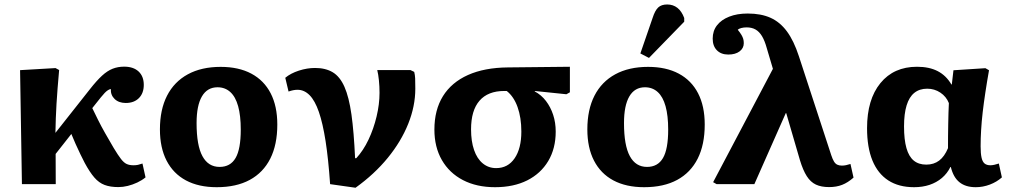

<svg xmlns="http://www.w3.org/2000/svg" viewBox="-20 -844 4641 880"><path d="M522.5 13.5Q485.5 13.5 459.5 3.7Q433.5 -6 412.5 -30.3Q391.5 -54.5 368.5 -97Q360 -113 348.8 -136.3Q337.5 -159.5 326.3 -184.7Q315 -210 307 -230L235 -138.5L235.5 0H80.5L72 -522.5L234.5 -532L251 -523Q247 -478 244 -440Q241 -402 239 -368.2Q237 -334.5 235.8 -301.8Q234.5 -269 234 -235L392 -435Q423 -474.5 447.5 -497Q472 -519.5 496.3 -529Q520.5 -538.5 549 -538.5Q591.5 -538.5 615.3 -516.3Q639 -494 639 -455Q639 -417 616.8 -394.5Q594.5 -372 556.5 -372Q524.5 -372 505.5 -390.2Q486.5 -408.5 488 -436Q481.5 -435 474.5 -430.5Q467.5 -426 459.8 -418Q452 -410 442 -397.5L403 -348.5Q414.5 -324.5 429 -295.3Q443.5 -266 461.8 -233.8Q480 -201.5 501 -166Q521.5 -132 534.8 -115Q548 -98 560.8 -92.3Q573.5 -86.5 592 -86.5Q603.5 -86.5 612.5 -88.5Q621.5 -90.5 633 -94.5L647 -31Q630.5 -17.5 609.3 -7.5Q588 2.5 565.8 8Q543.5 13.5 522.5 13.5Z M973 14Q890.5 14 832.2 -17.2Q774 -48.5 743.5 -107.8Q713 -167 713 -251Q713 -341.5 745.7 -405.5Q778.5 -469.5 841 -503.5Q903.5 -537.5 991.5 -537.5Q1074 -537.5 1132 -506.5Q1190 -475.5 1220.5 -416.5Q1251 -357.5 1251 -273Q1251 -181 1218.8 -117Q1186.5 -53 1124.8 -19.5Q1063 14 973 14ZM986.5 -79Q1036 -79 1059.7 -119.8Q1083.5 -160.5 1083.5 -250Q1083.5 -314 1071.5 -357.2Q1059.5 -400.5 1035.5 -422.2Q1011.5 -444 977 -444Q930 -444 905.5 -402.2Q881 -360.5 881 -280Q881 -177.5 907.8 -128.3Q934.5 -79 986.5 -79Z M1609.5 16.5 1493 0Q1485 -115 1472.3 -197Q1459.5 -279 1441.5 -331Q1423.5 -383 1399 -407.7Q1374.5 -432.5 1343.5 -432.5Q1325 -432.5 1302.5 -424.5L1287.5 -487.5Q1312 -508 1349.8 -520.3Q1387.5 -532.5 1424 -532.5Q1472 -532.5 1505 -512.8Q1538 -493 1558.8 -446Q1579.5 -399 1590.8 -319.3Q1602 -239.5 1607.5 -119H1613Q1645 -153.5 1668.8 -203.5Q1692.5 -253.5 1706 -310Q1719.5 -366.5 1719.5 -418.5Q1719.5 -448 1716.7 -475.5Q1714 -503 1709 -523H1861L1878.5 -514.5Q1882 -501 1882.8 -485Q1883.5 -469 1883.5 -437.5Q1883.5 -357.5 1851 -276.5Q1818.5 -195.5 1757.3 -120.5Q1696 -45.5 1609.5 16.5Z M2249 14Q2164.5 14 2102 -18.5Q2039.5 -51 2005.2 -110.5Q1971 -170 1971 -250Q1971 -340 2010.2 -403.3Q2049.5 -466.5 2125 -500.3Q2200.5 -534 2307.5 -535L2592 -538V-421L2576 -412L2431 -427V-425Q2461 -409 2482.3 -381.2Q2503.5 -353.5 2515.3 -317.7Q2527 -282 2527 -241Q2527 -163.5 2492.8 -106Q2458.5 -48.5 2396.3 -17.2Q2334 14 2249 14ZM2254 -73.5Q2308 -73.5 2338.7 -118.5Q2369.5 -163.5 2369.5 -241Q2369.5 -305 2352.2 -353.2Q2335 -401.5 2302.5 -427H2291Q2216.5 -427 2177.8 -382.5Q2139 -338 2139 -251Q2139 -196.5 2152.8 -156.5Q2166.5 -116.5 2192.8 -95Q2219 -73.5 2254 -73.5Z M2932 14Q2849.5 14 2791.2 -17.2Q2733 -48.5 2702.5 -107.8Q2672 -167 2672 -251Q2672 -341.5 2704.7 -405.5Q2737.5 -469.5 2800 -503.5Q2862.5 -537.5 2950.5 -537.5Q3033 -537.5 3091 -506.5Q3149 -475.5 3179.5 -416.5Q3210 -357.5 3210 -273Q3210 -181 3177.8 -117Q3145.5 -53 3083.8 -19.5Q3022 14 2932 14ZM2945.5 -79Q2995 -79 3018.7 -119.8Q3042.5 -160.5 3042.5 -250Q3042.5 -314 3030.5 -357.2Q3018.5 -400.5 2994.5 -422.2Q2970.5 -444 2936 -444Q2889 -444 2864.5 -402.2Q2840 -360.5 2840 -280Q2840 -177.5 2866.8 -128.3Q2893.5 -79 2945.5 -79ZM2954.5 -578.5 2915 -599 2971 -761.5Q2982 -796 2996.8 -809.8Q3011.5 -823.5 3038 -823.5Q3065 -823.5 3084.8 -808Q3104.5 -792.5 3116 -761.5V-744.5Z M3878 -92.5 3892 -30Q3866 -7 3839.8 3.2Q3813.5 13.5 3780 13.5Q3744 13.5 3719.5 2Q3695 -9.5 3677.8 -36.5Q3660.5 -63.5 3646.5 -109.5L3583.5 -325.5H3581.5L3437.5 0H3264.5L3248.5 -9L3522.5 -528.5L3494.5 -623Q3485 -657.5 3472.5 -678.3Q3460 -699 3443 -708.7Q3426 -718.5 3402 -718.5Q3389 -718.5 3378 -715.7Q3367 -713 3361.5 -707.5Q3372 -694.5 3378 -684.5Q3384 -674.5 3386.5 -665.7Q3389 -657 3389 -646Q3389 -623 3369.8 -608.5Q3350.5 -594 3318 -594Q3285 -594 3265.8 -613.5Q3246.5 -633 3246.5 -667Q3246.5 -702.5 3266.3 -728Q3286 -753.5 3322.3 -767.7Q3358.5 -782 3407 -782Q3468 -782 3511.5 -762.5Q3555 -743 3586.8 -700Q3618.5 -657 3641.5 -586.5L3790 -132.5Q3796 -114.5 3802.3 -104Q3808.5 -93.5 3817.3 -89.3Q3826 -85 3838.5 -85Q3848.5 -85 3857.8 -87Q3867 -89 3878 -92.5Z M4169.5 14Q4099.5 14 4051.5 -17Q4003.5 -48 3978.7 -108.2Q3954 -168.5 3954 -256.5Q3954 -388 4015.2 -463Q4076.5 -538 4183 -538Q4239 -538 4277.7 -518Q4316.5 -498 4340.5 -457H4342.5L4350 -522L4496.5 -531.5L4513 -522Q4503.5 -468.5 4496.3 -420.5Q4489 -372.5 4484 -329.5Q4479 -286.5 4476.8 -247.7Q4474.5 -209 4474.5 -173.5Q4474.5 -140.5 4478.8 -121.5Q4483 -102.5 4492.8 -94.5Q4502.5 -86.5 4519.5 -86.5Q4527.5 -86.5 4537.8 -88.8Q4548 -91 4558 -94.5L4572 -31Q4548.5 -10 4516.8 2Q4485 14 4452 14Q4406 14 4377.8 -8.5Q4349.5 -31 4338 -78.5H4336Q4321.5 -49 4297 -28.2Q4272.5 -7.5 4240.3 3.3Q4208 14 4169.5 14ZM4225.5 -89.5Q4260 -89.5 4284.5 -108Q4309 -126.5 4325 -165Q4325 -191 4325.2 -218.8Q4325.5 -246.5 4326 -274.3Q4326.5 -302 4327.2 -326.8Q4328 -351.5 4329 -371.5Q4317 -401.5 4290 -419.5Q4263 -437.5 4229.5 -437.5Q4194.5 -437.5 4170.8 -418.5Q4147 -399.5 4135.3 -361Q4123.5 -322.5 4123.5 -264.5Q4123.5 -204 4134.5 -165.3Q4145.5 -126.5 4168 -108Q4190.5 -89.5 4225.5 -89.5Z"/></svg>

Font: Literata Variable Black
Style: Regular
Weight: 900
Designer: Latin by Veronika Burian and Jose Scaglione. Greek by Irene Vlachou. Cyrillic by Vera Evstafieva.
Foundry: TypeTogether
Version: Version 3.021